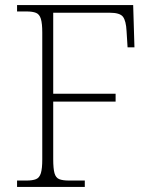

<svg xmlns="http://www.w3.org/2000/svg" viewBox="-20 -734 598 754"><path d="M47 0V-25H84Q108 -25 121.5 -30.5Q135 -36 140.5 -54Q146 -72 146 -108V-606Q146 -642 140.5 -660Q135 -678 121.5 -683.5Q108 -689 84 -689H47V-714H503L508 -548H481L477 -612Q475 -652 463 -668Q451 -684 411 -684H189V-366H434V-335H189V-109Q189 -72 194 -54Q199 -36 212.5 -30.5Q226 -25 251 -25H313V0Z"/></svg>

Font: Noto Serif ExtraLight
Style: Regular
Weight: 200
Designer: Monotype Design Team
Foundry: Monotype Imaging Inc.
Version: Version 2.015; ttfautohint (v1.8.4.7-5d5b)